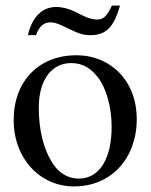

<svg xmlns="http://www.w3.org/2000/svg" viewBox="-20 -658 540 688"><path d="M380 -204C380 -88 336 -18 262 -18C226 -18 194 -36 172 -68C135 -122 119 -194 119 -273C119 -373 166 -432 235 -432C278 -432 306 -412 330 -382C362 -341 380 -272 380 -204ZM470 -231C470 -369 376 -460 254 -460C119 -460 29 -367 29 -228C29 -89 124 10 245 10C380 10 470 -92 470 -231ZM381 -638C364 -601 351 -588 328 -588C313 -588 294 -593 275 -603L251 -615C227 -627 203 -633 181 -633C131 -633 95 -597 80 -532H109C120 -563 137 -578 160 -578C172 -578 186 -574 201 -567L224 -556C265 -536 280 -532 305 -532C360 -532 389 -562 410 -638Z"/></svg>

Font: XITS Math
Style: Regular
Weight: 400
Designer: MicroPress Inc., with final additions and corrections provided by Coen Hoffman, Elsevier (retired)
Version: Version 1.302